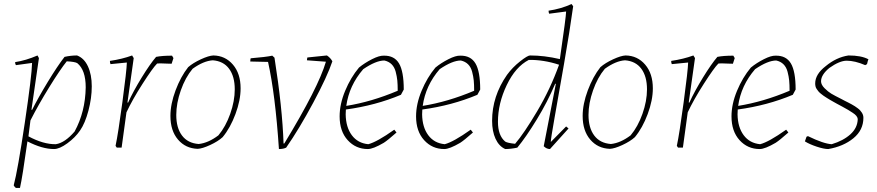

<svg xmlns="http://www.w3.org/2000/svg" viewBox="-20 -732 4350 952"><path d="M59 200Q52 195 48 187Q68 112 103 -123.5Q138 -359 139 -420L59 -409Q55 -414 55 -424Q108 -432 166 -457L173 -444L136 -188L139 -187Q169 -247 217 -326Q265 -405 300 -450Q331 -457 362 -457Q397 -444 416 -403Q435 -362 435 -304Q435 -246 418.5 -183.5Q402 -121 377 -85Q353 -50 314 -21.5Q275 7 248 7Q189 7 116 -31Q91 148 79 200ZM257 -17Q302 -24 350 -80Q403 -177 405 -299Q405 -385 363 -419Q351 -426 311 -428Q278 -387 224 -299.5Q170 -212 131 -135L121 -56Q195 -16 257 -17Z M559 0 553 -9Q566 -70 587 -226.5Q608 -383 609 -422L528 -414Q525 -420 525 -430Q586 -439 635 -457L643 -444L612 -224L615 -223Q641 -280 682.5 -347.5Q724 -415 754 -450Q784 -456 833 -456L840 -444L831 -416Q828 -416 811.5 -416.5Q795 -417 783.5 -417.5Q772 -418 759 -417Q737 -395 686.5 -316Q636 -237 607 -175L583 0Z M960 6Q900 4 862.5 -40Q825 -84 825 -157Q825 -216 850.5 -284Q876 -352 913 -399Q937 -420 976 -438Q1015 -456 1038 -457Q1097 -456 1135 -411.5Q1173 -367 1173 -294Q1173 -235 1147.5 -166.5Q1122 -98 1084 -52Q1061 -31 1022 -13Q983 5 960 6ZM965 -18Q1013 -23 1063 -61Q1099 -104 1121.5 -167.5Q1144 -231 1144 -289Q1144 -353 1116 -391Q1088 -429 1035 -433Q989 -430 935 -391Q899 -348 876.5 -284Q854 -220 854 -162Q854 -98 882.5 -60Q911 -22 965 -18Z M1363 7Q1345 -264 1309 -425L1221 -427Q1221 -438 1223 -443Q1297 -449 1330 -456L1341 -446Q1380 -198 1386 -20L1390 -21Q1559 -299 1596 -426L1502 -433Q1502 -439 1504 -447Q1594 -457 1601 -457Q1619 -445 1628 -428Q1603 -353 1533 -222.5Q1463 -92 1399 0Q1385 7 1363 7Z M1804 7Q1744 7 1704 -37Q1664 -81 1664 -155Q1664 -216 1691.5 -282Q1719 -348 1760 -397Q1788 -420 1824.5 -438.5Q1861 -457 1883 -456Q1935 -457 1958.5 -417.5Q1982 -378 1982 -288L1968 -262Q1842 -209 1695 -189Q1694 -181 1694 -165Q1695 -101 1724.5 -61.5Q1754 -22 1806 -17Q1849 -28 1935 -89L1946 -75Q1902 -36 1883 -24Q1830 7 1804 7ZM1781 -389Q1711 -308 1697 -207Q1822 -227 1952 -282Q1952 -313 1950 -333Q1948 -353 1942 -376Q1936 -399 1922 -413Q1908 -427 1886 -432Q1844 -432 1781 -389Z M2183 7Q2123 7 2083 -37Q2043 -81 2043 -155Q2043 -216 2070.5 -282Q2098 -348 2139 -397Q2167 -420 2203.5 -438.5Q2240 -457 2262 -456Q2314 -457 2337.5 -417.5Q2361 -378 2361 -288L2347 -262Q2221 -209 2074 -189Q2073 -181 2073 -165Q2074 -101 2103.5 -61.5Q2133 -22 2185 -17Q2228 -28 2314 -89L2325 -75Q2281 -36 2262 -24Q2209 7 2183 7ZM2160 -389Q2090 -308 2076 -207Q2201 -227 2331 -282Q2331 -313 2329 -333Q2327 -353 2321 -376Q2315 -399 2301 -413Q2287 -427 2265 -432Q2223 -432 2160 -389Z M2485 7Q2454 -7 2437 -44Q2420 -81 2420 -133Q2420 -255 2494 -361Q2521 -398 2558.5 -427.5Q2596 -457 2608 -457Q2679 -457 2756 -439Q2787 -652 2787 -675L2703 -664Q2700 -670 2700 -679Q2761 -688 2814 -712L2822 -701Q2805 -578 2776.5 -414.5Q2748 -251 2729.5 -147Q2711 -43 2711 -28L2787 -105L2799 -95L2707 7Q2690 7 2676 -7L2736 -316L2733 -317Q2695 -227 2641.5 -139.5Q2588 -52 2545 0Q2513 7 2485 7ZM2534 -19Q2578 -70 2643.5 -180.5Q2709 -291 2752 -411Q2676 -436 2602 -435Q2536 -401 2492.5 -310Q2449 -219 2449 -128Q2449 -60 2485 -30Q2496 -23 2534 -19Z M3004 6Q2944 4 2906.5 -40Q2869 -84 2869 -157Q2869 -216 2894.5 -284Q2920 -352 2957 -399Q2981 -420 3020 -438Q3059 -456 3082 -457Q3141 -456 3179 -411.5Q3217 -367 3217 -294Q3217 -235 3191.5 -166.5Q3166 -98 3128 -52Q3105 -31 3066 -13Q3027 5 3004 6ZM3009 -18Q3057 -23 3107 -61Q3143 -104 3165.5 -167.5Q3188 -231 3188 -289Q3188 -353 3160 -391Q3132 -429 3079 -433Q3033 -430 2979 -391Q2943 -348 2920.5 -284Q2898 -220 2898 -162Q2898 -98 2926.5 -60Q2955 -22 3009 -18Z M3342 0 3336 -9Q3349 -70 3370 -226.5Q3391 -383 3392 -422L3311 -414Q3308 -420 3308 -430Q3369 -439 3418 -457L3426 -444L3395 -224L3398 -223Q3424 -280 3465.5 -347.5Q3507 -415 3537 -450Q3567 -456 3616 -456L3623 -444L3614 -416Q3611 -416 3594.5 -416.5Q3578 -417 3566.5 -417.5Q3555 -418 3542 -417Q3520 -395 3469.5 -316Q3419 -237 3390 -175L3366 0Z M3747 7Q3687 7 3647 -37Q3607 -81 3607 -155Q3607 -216 3634.5 -282Q3662 -348 3703 -397Q3731 -420 3767.5 -438.5Q3804 -457 3826 -456Q3878 -457 3901.5 -417.5Q3925 -378 3925 -288L3911 -262Q3785 -209 3638 -189Q3637 -181 3637 -165Q3638 -101 3667.5 -61.5Q3697 -22 3749 -17Q3792 -28 3878 -89L3889 -75Q3845 -36 3826 -24Q3773 7 3747 7ZM3724 -389Q3654 -308 3640 -207Q3765 -227 3895 -282Q3895 -313 3893 -333Q3891 -353 3885 -376Q3879 -399 3865 -413Q3851 -427 3829 -432Q3787 -432 3724 -389Z M4087 7Q4065 7 4029 -5Q3993 -17 3971 -31L3979 -54L3986 -57Q4064 -19 4104 -17Q4161 -34 4196.5 -66Q4232 -98 4233 -142Q4232 -150 4226 -157.5Q4220 -165 4207.5 -173Q4195 -181 4185.5 -187Q4176 -193 4157 -203Q4138 -213 4129 -218Q4125 -220 4112 -227.5Q4099 -235 4094.5 -237.5Q4090 -240 4079 -247Q4068 -254 4063 -257.5Q4058 -261 4050 -267.5Q4042 -274 4038 -279Q4034 -284 4029.5 -290.5Q4025 -297 4023.5 -304Q4022 -311 4022 -318Q4022 -364 4074 -404Q4127 -448 4187 -457Q4251 -457 4286 -438L4283 -430L4279 -414L4270 -409Q4219 -431 4178 -431Q4143 -431 4092 -395Q4051 -361 4051 -329Q4051 -312 4068.5 -294.5Q4086 -277 4102 -267.5Q4118 -258 4152 -241Q4157 -238 4169 -232Q4181 -226 4187 -223Q4193 -220 4203 -214.5Q4213 -209 4219 -205Q4225 -201 4232.5 -195.5Q4240 -190 4244.5 -185Q4249 -180 4253 -174Q4257 -168 4259 -161.5Q4261 -155 4261 -148Q4261 -87 4211.5 -46.5Q4162 -6 4087 7Z"/></svg>

Font: Albura ExtraLight
Style: Italic
Weight: 156
Italic angle: -7°
Designer: Mercedes Jáuregui
Foundry: Omnibus-Type Team
Version: Version 1.000